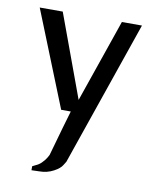

<svg xmlns="http://www.w3.org/2000/svg" viewBox="-70 -475 554 690"><g transform="rotate(10 206.5 -129.5)"><path d="M392.6 -419.9Q374 -419.9 319.3 -419.9Q293 -344.7 214.8 -117.2Q187.5 -192.4 103.5 -419.9Q83 -419.9 19.5 -419.9Q54.7 -333 159.2 -71.3Q168 -71.3 194.3 -71.3Q181.6 -29.3 146.5 95.7Q146.5 95.7 140.6 106.4Q134.8 116.2 124 127Q115.2 135.7 103.5 140.6Q91.8 146.5 91.8 146.5Q91.8 151.4 91.8 161.1Q91.8 161.1 120.1 160.2Q148.4 160.2 171.9 147.5Q194.3 135.7 202.1 122.1Q210 109.4 210 109.4Q271.5 -67.4 392.6 -419.9Z"/></g></svg>

Font: BSRU BANSOMDEJ
Style: Regular
Weight: 400
Designer: Wisit Potiwat
Version: Version 1.000;PS 002.000;hotconv 1.0.70;makeotf.lib2.5.58329